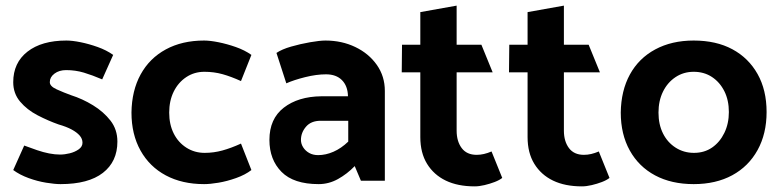

<svg xmlns="http://www.w3.org/2000/svg" viewBox="-20 -642 2767 682"><path d="M27 -38Q50 -21 81.5 -9.5Q113 2 144 7Q175 12 195 12Q294 12 345.5 -28Q397 -68 397 -139Q397 -182 372.5 -213.5Q348 -245 310.5 -268Q273 -291 232 -304Q207 -313 181.5 -324.5Q156 -336 157 -351Q157 -368 173.5 -380.5Q190 -393 215 -393Q248 -393 278 -384Q308 -375 343 -360L382 -447Q358 -464 327 -475Q296 -486 266.5 -492Q237 -498 216 -498Q128 -498 77.5 -458.5Q27 -419 27 -350Q27 -310 51.5 -281Q76 -252 113.5 -232.5Q151 -213 188 -200Q216 -192 234.5 -182Q253 -172 263 -160.5Q273 -149 273 -135Q273 -121 259.5 -111.5Q246 -102 228 -97.5Q210 -93 193 -93Q175 -93 154.5 -97Q134 -101 112 -108.5Q90 -116 66 -125Z M836 -132Q801 -116 770 -107.5Q739 -99 707 -99Q671 -99 642 -117.5Q613 -136 597 -168Q581 -200 581 -242Q581 -284 597 -316.5Q613 -349 641.5 -368Q670 -387 706 -387Q740 -387 770.5 -378.5Q801 -370 836 -354L873 -447Q849 -464 817.5 -475Q786 -486 756 -492Q726 -498 705 -498Q627 -498 569 -466.5Q511 -435 479.5 -377.5Q448 -320 447 -242Q447 -165 479 -107.5Q511 -50 569 -19Q627 12 705 12Q726 12 756 7Q786 2 818.5 -9.5Q851 -21 873 -38Z M1049 -145Q1049 -171 1067 -192Q1085 -213 1119 -213H1217V-139Q1192 -115 1164.5 -103Q1137 -91 1110 -91Q1092 -91 1078.5 -98.5Q1065 -106 1057 -118.5Q1049 -131 1049 -145ZM997 -346Q1024 -358 1064 -368Q1104 -378 1138 -378Q1174 -378 1194.5 -357.5Q1215 -337 1216 -301V-300H1121Q1039 -299 988 -259.5Q937 -220 937 -145Q937 -75 980 -31.5Q1023 12 1112 12Q1148 12 1180.5 -6Q1213 -24 1240 -52L1262 0H1347V-319Q1347 -371 1318.5 -411.5Q1290 -452 1242 -475Q1194 -498 1136 -498Q1116 -498 1081.5 -492Q1047 -486 1014 -476.5Q981 -467 962 -454Z M1690 -483H1602V-622L1473 -599V-483H1408L1407 -385H1473V-155Q1473 -99 1497 -60Q1521 -21 1563.5 -0.5Q1606 20 1666 20Q1682 20 1701 15.5Q1720 11 1737 4.5Q1754 -2 1764 -10L1726 -104Q1712 -98 1699 -95Q1686 -92 1673 -92Q1638 -92 1620 -116Q1602 -140 1602 -178V-385H1730Z M2071 -483H1983V-622L1854 -599V-483H1789L1788 -385H1854V-155Q1854 -99 1878 -60Q1902 -21 1944.5 -0.5Q1987 20 2047 20Q2063 20 2082 15.5Q2101 11 2118 4.5Q2135 -2 2145 -10L2107 -104Q2093 -98 2080 -95Q2067 -92 2054 -92Q2019 -92 2001 -116Q1983 -140 1983 -178V-385H2111Z M2444 12Q2365 12 2307 -19Q2249 -50 2217 -107.5Q2185 -165 2185 -242Q2186 -320 2217.5 -377.5Q2249 -435 2307.5 -466.5Q2366 -498 2444 -498Q2524 -498 2581.5 -467Q2639 -436 2671 -379Q2703 -322 2703 -244Q2703 -167 2671 -109Q2639 -51 2581 -19.5Q2523 12 2444 12ZM2445 -99Q2482 -99 2509.5 -118Q2537 -137 2553 -170Q2569 -203 2569 -244Q2569 -286 2553 -318Q2537 -350 2509 -368.5Q2481 -387 2444 -387Q2408 -387 2379.5 -368Q2351 -349 2335 -316.5Q2319 -284 2319 -242Q2319 -200 2335 -168Q2351 -136 2380 -117.5Q2409 -99 2445 -99Z"/></svg>

Font: Catamaran Thin
Style: Bold
Weight: 700
Version: Version 2.000